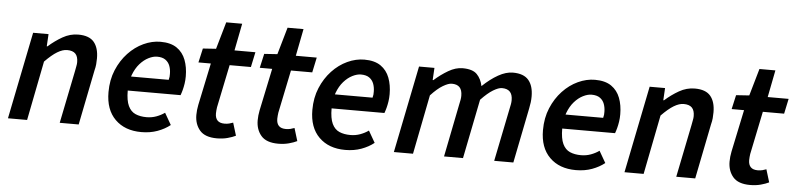

<svg xmlns="http://www.w3.org/2000/svg" viewBox="-42 -855 4467 1079"><g transform="rotate(5 2191.5 -316.0)"><path d="M22 0 121 -491H208L204 -422H208Q245 -455 287 -479Q329 -503 375 -503Q437 -503 464 -470.5Q491 -438 491 -379Q491 -362 489.5 -345.5Q488 -329 483 -310L421 0H314L374 -296Q377 -314 379.5 -325.5Q382 -337 382 -348Q382 -380 367 -395.5Q352 -411 320 -411Q295 -411 265 -393Q235 -375 196 -335L130 0Z M775 12Q682 12 627 -42.5Q572 -97 572 -196Q572 -265 595.5 -321Q619 -377 657.5 -418Q696 -459 743.5 -481Q791 -503 839 -503Q897 -503 931.5 -479Q966 -455 981.5 -414Q997 -373 997 -322Q997 -300 994 -280.5Q991 -261 986.5 -244Q982 -227 977 -214H650L659 -294H903Q906 -305 906.5 -311.5Q907 -318 907 -328Q907 -352 899.5 -372.5Q892 -393 874.5 -405.5Q857 -418 827 -418Q805 -418 779 -405Q753 -392 730.5 -366.5Q708 -341 693.5 -302.5Q679 -264 679 -214Q679 -158 693.5 -127.5Q708 -97 734.5 -85.5Q761 -74 797 -74Q826 -74 852 -83.5Q878 -93 899 -108L937 -42Q907 -18 866 -3Q825 12 775 12Z M1201 10Q1134 10 1104.5 -24.5Q1075 -59 1075 -111Q1075 -125 1076.5 -139Q1078 -153 1081 -168L1131 -406H1061L1079 -486L1153 -491L1197 -644H1287L1257 -491H1375L1357 -406H1237L1187 -164Q1186 -155 1185 -147Q1184 -139 1184 -129Q1184 -103 1197 -89.5Q1210 -76 1237 -76Q1251 -76 1263 -79Q1275 -82 1285 -86L1307 -14Q1289 -5 1261.5 2.5Q1234 10 1201 10Z M1547 10Q1480 10 1450.5 -24.5Q1421 -59 1421 -111Q1421 -125 1422.5 -139Q1424 -153 1427 -168L1477 -406H1407L1425 -486L1499 -491L1543 -644H1633L1603 -491H1721L1703 -406H1583L1533 -164Q1532 -155 1531 -147Q1530 -139 1530 -129Q1530 -103 1543 -89.5Q1556 -76 1583 -76Q1597 -76 1609 -79Q1621 -82 1631 -86L1653 -14Q1635 -5 1607.5 2.5Q1580 10 1547 10Z M1925 12Q1832 12 1777 -42.5Q1722 -97 1722 -196Q1722 -265 1745.5 -321Q1769 -377 1807.5 -418Q1846 -459 1893.5 -481Q1941 -503 1989 -503Q2047 -503 2081.5 -479Q2116 -455 2131.5 -414Q2147 -373 2147 -322Q2147 -300 2144 -280.5Q2141 -261 2136.5 -244Q2132 -227 2127 -214H1800L1809 -294H2053Q2056 -305 2056.5 -311.5Q2057 -318 2057 -328Q2057 -352 2049.5 -372.5Q2042 -393 2024.5 -405.5Q2007 -418 1977 -418Q1955 -418 1929 -405Q1903 -392 1880.5 -366.5Q1858 -341 1843.5 -302.5Q1829 -264 1829 -214Q1829 -158 1843.5 -127.5Q1858 -97 1884.5 -85.5Q1911 -74 1947 -74Q1976 -74 2002 -83.5Q2028 -93 2049 -108L2087 -42Q2057 -18 2016 -3Q1975 12 1925 12Z M2199 0 2298 -491H2385L2381 -422H2385Q2422 -455 2463 -479Q2504 -503 2543 -503Q2600 -503 2624.5 -477.5Q2649 -452 2657 -412Q2701 -454 2744.5 -478.5Q2788 -503 2827 -503Q2888 -503 2915.5 -470.5Q2943 -438 2943 -379Q2943 -362 2941 -345.5Q2939 -329 2935 -310L2873 0H2765L2825 -296Q2829 -314 2831 -325.5Q2833 -337 2833 -348Q2833 -380 2818 -395.5Q2803 -411 2773 -411Q2754 -411 2724 -393Q2694 -375 2656 -335L2589 0H2482L2541 -296Q2545 -314 2547 -325.5Q2549 -337 2549 -348Q2549 -380 2534.5 -395.5Q2520 -411 2490 -411Q2471 -411 2440.5 -393Q2410 -375 2373 -335L2307 0Z M3226 12Q3133 12 3078 -42.5Q3023 -97 3023 -196Q3023 -265 3046.5 -321Q3070 -377 3108.5 -418Q3147 -459 3194.5 -481Q3242 -503 3290 -503Q3348 -503 3382.5 -479Q3417 -455 3432.5 -414Q3448 -373 3448 -322Q3448 -300 3445 -280.5Q3442 -261 3437.5 -244Q3433 -227 3428 -214H3101L3110 -294H3354Q3357 -305 3357.5 -311.5Q3358 -318 3358 -328Q3358 -352 3350.5 -372.5Q3343 -393 3325.5 -405.5Q3308 -418 3278 -418Q3256 -418 3230 -405Q3204 -392 3181.5 -366.5Q3159 -341 3144.5 -302.5Q3130 -264 3130 -214Q3130 -158 3144.5 -127.5Q3159 -97 3185.5 -85.5Q3212 -74 3248 -74Q3277 -74 3303 -83.5Q3329 -93 3350 -108L3388 -42Q3358 -18 3317 -3Q3276 12 3226 12Z M3500 0 3599 -491H3686L3682 -422H3686Q3723 -455 3765 -479Q3807 -503 3853 -503Q3915 -503 3942 -470.5Q3969 -438 3969 -379Q3969 -362 3967.5 -345.5Q3966 -329 3961 -310L3899 0H3792L3852 -296Q3855 -314 3857.5 -325.5Q3860 -337 3860 -348Q3860 -380 3845 -395.5Q3830 -411 3798 -411Q3773 -411 3743 -393Q3713 -375 3674 -335L3608 0Z M4209 10Q4142 10 4112.5 -24.5Q4083 -59 4083 -111Q4083 -125 4084.5 -139Q4086 -153 4089 -168L4139 -406H4069L4087 -486L4161 -491L4205 -644H4295L4265 -491H4383L4365 -406H4245L4195 -164Q4194 -155 4193 -147Q4192 -139 4192 -129Q4192 -103 4205 -89.5Q4218 -76 4245 -76Q4259 -76 4271 -79Q4283 -82 4293 -86L4315 -14Q4297 -5 4269.5 2.5Q4242 10 4209 10Z"/></g></svg>

Font: Source Sans 3 SemiBold
Style: Italic
Weight: 600
Italic angle: -11°
Designer: Paul D. Hunt
Foundry: Adobe
Version: Version 3.046;hotconv 1.0.118;makeotfexe 2.5.65603